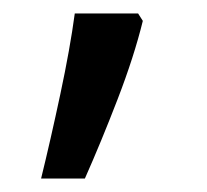

<svg xmlns="http://www.w3.org/2000/svg" viewBox="-20 -136 308 285"><path d="M192 -105Q179 -52 154.5 11.5Q130 75 106 129H41Q55 72 69.5 4Q84 -64 91 -116H185Z"/></svg>

Font: Noto Sans Ogham
Style: Regular
Weight: 400
Designer: Monotype Design Team
Foundry: Monotype Imaging Inc.
Version: Version 2.001; ttfautohint (v1.8.4.7-5d5b)